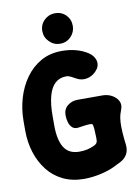

<svg xmlns="http://www.w3.org/2000/svg" viewBox="-98 -959 753 1042"><g transform="rotate(-10 278.5 -437.5)"><path d="M280 19Q215 19 164.5 -5.5Q114 -30 80 -73.5Q46 -117 28 -173.5Q10 -230 10 -295V-347Q10 -411 27.5 -471.5Q45 -532 79.5 -580.5Q114 -629 164 -657.5Q214 -686 280 -686Q364 -686 424 -647Q454 -626 459 -597Q464 -568 439 -543L437 -541Q417 -521 388.5 -515.5Q360 -510 334 -524Q319 -532 306 -539Q293 -546 280 -546Q243 -546 218.5 -523.5Q194 -501 182 -456.5Q170 -412 170 -347V-295Q170 -215 196 -173Q222 -131 280 -131Q305 -131 324.5 -135.5Q344 -140 363 -149Q376 -155 380 -164Q384 -173 383 -190.5Q382 -208 381 -237Q380 -250 378 -259Q376 -268 365 -268Q350 -268 335 -266Q320 -264 300 -261Q278 -257 265 -268Q252 -279 246 -298Q240 -317 240 -339Q240 -372 263.5 -391Q287 -410 319 -410H456Q484 -410 507 -397.5Q530 -385 541 -365Q552 -345 544 -321L534 -292Q529 -275 527.5 -250.5Q526 -226 528 -194.5Q530 -163 535 -123Q538 -92 524.5 -69.5Q511 -47 483 -34L442 -14Q440 -13 438 -12.5Q436 -12 433 -10Q397 4 357 11.5Q317 19 280 19ZM195 -810Q195 -846 220 -870Q245 -894 279 -894Q315 -894 339 -870Q363 -846 363 -810Q363 -776 339 -751Q315 -726 279 -726Q245 -726 220 -751Q195 -776 195 -810Z"/></g></svg>

Font: Winky Sans
Style: Bold
Weight: 700
Designer: Simon Atzbach
Foundry: typofactur
Version: Version 1.205